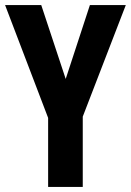

<svg xmlns="http://www.w3.org/2000/svg" viewBox="-20 -734 514 754"><path d="M238 -424 142 -714H0L169 -271V0H305V-276L474 -714H333Z"/></svg>

Font: Noto Sans Georgian ExtraCondensed Bold
Style: Regular
Weight: 700
Width: 2
Designer: Monotype Design Team, Akaki Razmadze
Foundry: Google LLC
Version: Version 2.005